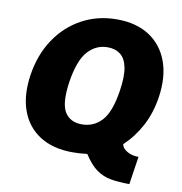

<svg xmlns="http://www.w3.org/2000/svg" viewBox="-92 -819 977 1029"><g transform="rotate(10 397.0 -304.0)"><path d="M680 125Q622.5 125 579.2 117.5Q536 110 500.2 84.5Q464.5 59 430 5Q404 8 386.5 9Q369 10 350 10Q243 10 171.5 -35.8Q100 -81.5 70 -164.5Q40 -247.5 57 -360Q74.5 -473 130.8 -556.8Q187 -640.5 272.5 -686.8Q358 -733 462.5 -733Q567.5 -733 638.8 -686.8Q710 -640.5 740.8 -556.8Q771.5 -473 754.5 -360Q741 -272.5 703.8 -202.5Q666.5 -132.5 610.5 -80Q613 -59 639.8 -43Q666.5 -27 703 -27ZM373 -146Q437.5 -146 481.2 -193.2Q525 -240.5 543 -358Q555.5 -438.5 545.8 -486.5Q536 -534.5 508.2 -555.8Q480.5 -577 439 -577Q376 -577 331.5 -528Q287 -479 268 -358Q251 -240.5 280.2 -193.2Q309.5 -146 373 -146Z"/></g></svg>

Font: Public Sans Thin Black
Style: Italic
Weight: 900
Italic angle: -8°
Version: Version 2.001